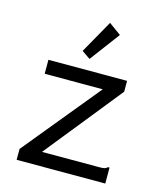

<svg xmlns="http://www.w3.org/2000/svg" viewBox="-104 -760 708 837"><g transform="rotate(15 250.0 -341.0)"><path d="M50 -49 333 -394H71V-457H426V-408L148 -62H406Q423 -62 430 -64Q437 -66 443 -72H450V0H50ZM243 -507 205 -533 289 -682 344 -642Z"/></g></svg>

Font: Inconsolata Nerd Font Mono
Style: Regular
Weight: 400
Monospace: yes
Designer: Raph Levien, Cyreal, Brenton Simpson
Foundry: Raph Levien, Cyreal, Google
Version: Version 3.000; ttfautohint (v1.8.3);Nerd Fonts 3.0.2